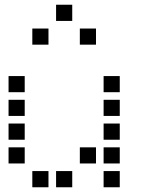

<svg xmlns="http://www.w3.org/2000/svg" viewBox="-20 -804 640 808"><path d="M217 -784Q216 -784 216 -784Q216 -784 216 -783V-717Q216 -716 216 -716Q216 -716 217 -716H283Q284 -716 284 -716Q284 -716 284 -717V-783Q284 -784 284 -784Q284 -784 283 -784ZM117 -684Q116 -684 116 -684Q116 -684 116 -683V-617Q116 -616 116 -616Q116 -616 117 -616H183Q184 -616 184 -616Q184 -616 184 -617V-683Q184 -684 184 -684Q184 -684 183 -684ZM317 -684Q316 -684 316 -684Q316 -684 316 -683V-617Q316 -616 316 -616Q316 -616 317 -616H383Q384 -616 384 -616Q384 -616 384 -617V-683Q384 -684 384 -684Q384 -684 383 -684ZM17 -484Q16 -484 16 -484Q16 -484 16 -483V-417Q16 -416 16 -416Q16 -416 17 -416H83Q84 -416 84 -416Q84 -416 84 -417V-483Q84 -484 84 -484Q84 -484 83 -484ZM417 -484Q416 -484 416 -484Q416 -484 416 -483V-417Q416 -416 416 -416Q416 -416 417 -416H483Q484 -416 484 -416Q484 -416 484 -417V-483Q484 -484 484 -484Q484 -484 483 -484ZM17 -384Q16 -384 16 -384Q16 -384 16 -383V-317Q16 -316 16 -316Q16 -316 17 -316H83Q84 -316 84 -316Q84 -316 84 -317V-383Q84 -384 84 -384Q84 -384 83 -384ZM417 -384Q416 -384 416 -384Q416 -384 416 -383V-317Q416 -316 416 -316Q416 -316 417 -316H483Q484 -316 484 -316Q484 -316 484 -317V-383Q484 -384 484 -384Q484 -384 483 -384ZM17 -284Q16 -284 16 -284Q16 -284 16 -283V-217Q16 -216 16 -216Q16 -216 17 -216H83Q84 -216 84 -216Q84 -216 84 -217V-283Q84 -284 84 -284Q84 -284 83 -284ZM417 -284Q416 -284 416 -284Q416 -284 416 -283V-217Q416 -216 416 -216Q416 -216 417 -216H483Q484 -216 484 -216Q484 -216 484 -217V-283Q484 -284 484 -284Q484 -284 483 -284ZM17 -184Q16 -184 16 -184Q16 -184 16 -183V-117Q16 -116 16 -116Q16 -116 17 -116H83Q84 -116 84 -116Q84 -116 84 -117V-183Q84 -184 84 -184Q84 -184 83 -184ZM317 -184Q316 -184 316 -184Q316 -184 316 -183V-117Q316 -116 316 -116Q316 -116 317 -116H383Q384 -116 384 -116Q384 -116 384 -117V-183Q384 -184 384 -184Q384 -184 383 -184ZM417 -184Q416 -184 416 -184Q416 -184 416 -183V-117Q416 -116 416 -116Q416 -116 417 -116H483Q484 -116 484 -116Q484 -116 484 -117V-183Q484 -184 484 -184Q484 -184 483 -184ZM117 -84Q116 -84 116 -84Q116 -84 116 -83V-17Q116 -16 116 -16Q116 -16 117 -16H183Q184 -16 184 -16Q184 -16 184 -17V-83Q184 -84 184 -84Q184 -84 183 -84ZM217 -84Q216 -84 216 -84Q216 -84 216 -83V-17Q216 -16 216 -16Q216 -16 217 -16H283Q284 -16 284 -16Q284 -16 284 -17V-83Q284 -84 284 -84Q284 -84 283 -84ZM417 -84Q416 -84 416 -84Q416 -84 416 -83V-17Q416 -16 416 -16Q416 -16 417 -16H483Q484 -16 484 -16Q484 -16 484 -17V-83Q484 -84 484 -84Q484 -84 483 -84Z"/></svg>

Font: Doto Black SemiBold
Style: Regular
Weight: 600
Monospace: yes
Version: Version 1.000